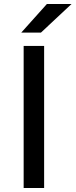

<svg xmlns="http://www.w3.org/2000/svg" viewBox="-20 -946 380 966"><path d="M202 0H99V-715H202ZM340 -926 186 -782H87L216 -926Z"/></svg>

Font: Wix Madefor Text Medium
Style: Regular
Weight: 500
Designer: Dalton Maag Ltd
Foundry: Dalton Maag Ltd
Version: Version 3.100